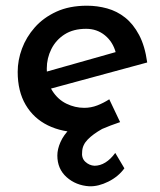

<svg xmlns="http://www.w3.org/2000/svg" viewBox="-20 -455 562 673"><path d="M293 198Q246 195 213.5 166Q181 137 181 90Q181 68 192 43Q203 18 225.5 -4Q248 -26 284 -40L329 -19Q314 -11 297 -3.5Q280 4 264 9Q198 9 148 -15.5Q98 -40 70 -87.5Q42 -135 42 -203Q42 -244 57 -284.5Q72 -325 102 -359Q132 -393 177.5 -414Q223 -435 285 -435Q321 -435 355.5 -425.5Q390 -416 418.5 -393.5Q447 -371 467.5 -332.5Q488 -294 496 -236L142 -140L126 -199L423 -283L386 -270Q376 -308 348 -331Q320 -354 282 -354Q237 -354 206.5 -334.5Q176 -315 160 -283Q144 -251 144 -215Q144 -167 163.5 -136.5Q183 -106 213 -91.5Q243 -77 275 -77Q299 -77 321 -85.5Q343 -94 363 -107L401 -27Q383 -21 367.5 -15Q352 -9 338 -3Q306 15 287.5 34Q269 53 268 76Q265 99 279 112Q293 125 311 126Q331 126 349.5 114.5Q368 103 384 81L416 135Q395 164 360 181.5Q325 199 293 198Z"/></svg>

Font: Josefin Sans Thin Medium
Style: Italic
Weight: 500
Italic angle: -7°
Version: Version 2.000